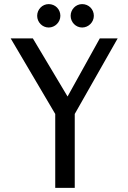

<svg xmlns="http://www.w3.org/2000/svg" viewBox="-20 -915 624 935"><path d="M274 -838C274 -870 249 -895 217 -895C186 -895 161 -869 161 -838C161 -807 186 -781 217 -781C248 -781 274 -807 274 -838ZM437 -838C437 -870 412 -895 380 -895C349 -895 324 -869 324 -838C324 -807 349 -781 380 -781C411 -781 437 -807 437 -838ZM140 -728H32L249 -360V0H344V-360L553 -728H466L309 -445Z"/></svg>

Font: Rosario
Style: Regular
Weight: 400
Designer: Hector Gatti
Foundry: Omnibus Type
Version: Version 1.100